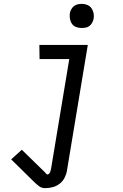

<svg xmlns="http://www.w3.org/2000/svg" viewBox="-20 -753 640 995"><path d="M214 222Q196 222 182.5 212Q169 202 157 190L38 73L93 23L213 140Q214 141 215 142.5Q216 144 217 145Q218 147 220.5 149Q223 151 226 151Q231 151 234.5 147Q238 143 240 138Q242 133 243 128.5Q244 124 245 119L339 -447H185L184 -520H435L327 131Q324 150 314.5 168.5Q305 187 288.5 199.5Q272 212 252.5 217Q233 222 214 222ZM403 -608Q388 -608 374.5 -613Q361 -618 353 -629.5Q345 -641 342.5 -655.5Q340 -670 342 -685Q344 -695 349.5 -705Q355 -715 363.5 -721.5Q372 -728 382.5 -730.5Q393 -733 404 -733Q419 -733 432.5 -727.5Q446 -722 454 -710.5Q462 -699 465 -684.5Q468 -670 465 -655Q463 -645 457.5 -635Q452 -625 443.5 -618.5Q435 -612 424.5 -610Q414 -608 403 -608Z"/></svg>

Font: Iosevka Plex Etoile
Style: Italic
Weight: 400
Italic angle: -9°
Designer: Belleve Invis
Foundry: Belleve Invis
Version: Version 25.1.1; ttfautohint (v1.8.4)